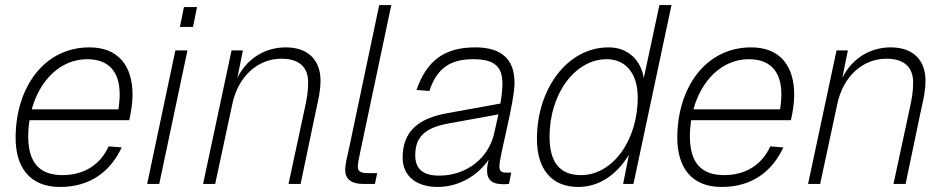

<svg xmlns="http://www.w3.org/2000/svg" viewBox="-20 -730 3753 762"><path d="M218 12C340 12 419 -51 463 -145L411 -149C380 -80 317 -35 228 -35C139 -35 92 -82 92 -189C92 -211 94 -233 97 -253H493C500 -284 506 -321 506 -354C506 -467 451 -542 335 -542C153 -542 42 -380 42 -183C42 -65 99 12 218 12ZM326 -495C413 -495 455 -444 455 -356C455 -335 453 -316 450 -296H106C138 -413 221 -495 326 -495Z M694 -623H746L762 -702H710ZM564 0H612L724 -530H676Z M786 0H834L902 -317C925 -426 1002 -497 1097 -497C1173 -497 1203 -458 1203 -403C1203 -367 1198 -340 1191 -307L1125 0H1173L1236 -301C1244 -335 1252 -371 1252 -411C1252 -485 1209 -542 1114 -542C1035 -542 962 -501 922 -421L944 -530H899Z M1422 0H1468L1477 -43H1436C1409 -43 1400 -53 1400 -68C1400 -82 1405 -104 1411 -133L1533 -710H1485L1365 -140C1358 -110 1350 -77 1350 -56C1350 -19 1374 0 1422 0Z M1913 -54C1913 -14 1935 1 1976 1C1984 1 1993 1 2000 0L2009 -45H1988C1971 -45 1962 -50 1962 -70C1962 -111 2022 -324 2022 -401C2022 -491 1975 -542 1866 -542C1741 -542 1673 -487 1633 -373L1684 -369C1714 -460 1768 -495 1858 -495C1946 -495 1974 -463 1974 -397C1974 -377 1971 -349 1966 -319L1756 -281C1639 -260 1578 -208 1578 -104C1578 -32 1632 12 1717 12C1804 12 1878 -36 1919 -96C1916 -82 1913 -66 1913 -54ZM1628 -114C1628 -188 1668 -223 1760 -240L1958 -276C1952 -247 1945 -219 1941 -200C1920 -105 1834 -33 1723 -33C1658 -33 1628 -60 1628 -114Z M2275 12C2359 12 2429 -38 2476 -116L2453 0H2494L2645 -710H2597L2535 -420C2524 -488 2476 -542 2395 -542C2233 -542 2111 -379 2111 -179C2111 -60 2168 12 2275 12ZM2286 -35C2204 -35 2161 -83 2161 -188C2161 -356 2261 -495 2388 -495C2462 -495 2511 -440 2511 -343C2511 -172 2411 -35 2286 -35Z M2844 12C2966 12 3045 -51 3089 -145L3037 -149C3006 -80 2943 -35 2854 -35C2765 -35 2718 -82 2718 -189C2718 -211 2720 -233 2723 -253H3119C3126 -284 3132 -321 3132 -354C3132 -467 3077 -542 2961 -542C2779 -542 2668 -380 2668 -183C2668 -65 2725 12 2844 12ZM2952 -495C3039 -495 3081 -444 3081 -356C3081 -335 3079 -316 3076 -296H2732C2764 -413 2847 -495 2952 -495Z M3187 0H3235L3303 -317C3326 -426 3403 -497 3498 -497C3574 -497 3604 -458 3604 -403C3604 -367 3599 -340 3592 -307L3526 0H3574L3637 -301C3645 -335 3653 -371 3653 -411C3653 -485 3610 -542 3515 -542C3436 -542 3363 -501 3323 -421L3345 -530H3300Z"/></svg>

Font: Geist ExtraLight
Style: Italic
Weight: 200
Italic angle: -12°
Designer: Basement.studio, Andrés Briganti, Mateo Zaragoza
Foundry: Basement.studio, Vercel, Andrés Briganti, Guido Ferreyra, Mateo Zaragoza
Version: Version 1.500